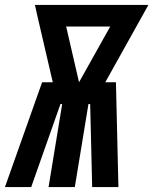

<svg xmlns="http://www.w3.org/2000/svg" viewBox="-55 -755 619 775"><path d="M-35 0 115 -423H158L96 -690L86 -735H544L370 -423H413L423 0H317L309 -335H302L247 0H141L196 -335H189L71 0ZM264 -423 390 -648H212Z"/></svg>

Font: Iosevka Term Curly Hv Obl
Style: Regular
Weight: 900
Italic angle: -9°
Designer: Belleve Invis
Foundry: Belleve Invis
Version: Version 32.3.0